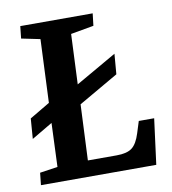

<svg xmlns="http://www.w3.org/2000/svg" viewBox="-79 -769 753 839"><g transform="rotate(-10 297.0 -350.0)"><path d="M504.9 -202.1H573.2L546.9 0H35.2L41 -54.2L120.1 -65.9L127.9 -259.8L35.2 -205.1L42 -294.9L131.8 -348.1L144 -628.9L61 -646L66.9 -700.2H388.2L381.8 -646L279.8 -627.9L270 -405.8L451.2 -509.8L443.8 -419.9L267.1 -317.9L255.9 -70.8H383.8Q429.7 -70.8 452.1 -87.9Q474.6 -105 488.8 -150.9Z"/></g></svg>

Font: Literata Book
Style: Bold Italic
Weight: 700
Italic angle: -3°
Designer: Latin by Veronika Burian and Jose Scaglione. Greek by Irene Vlachou. Cyrillic by Vera Evstafieva
Foundry: TypeTogether
Version: Version 1.003;PS 001.003;hotconv 1.0.88;makeotf.lib2.5.64775